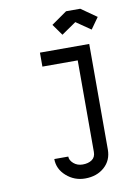

<svg xmlns="http://www.w3.org/2000/svg" viewBox="-94 -749 714 991"><g transform="rotate(-10 262.5 -253.5)"><path d="M397.5 -687 479 -629.9 437 -570.8 360.4 -623.5 283.7 -570.8 241.7 -629.9 323.2 -687ZM271 106.9Q300.3 106.9 319.3 93.8Q338.4 80.6 338.4 53.2V-426.8H153.3V-500H411.6V53.2Q411.6 109.9 372.1 145Q332.5 180.2 271 180.2Q214.8 180.2 172.9 143.1Q130.9 106 130.9 53.7H204.1Q204.1 73.2 223.4 90.1Q242.7 106.9 271 106.9Z"/></g></svg>

Font: Anka/Coder Condensed
Style: Regular
Weight: 400
Width: 4
Monospace: yes
Version: Version 1.100